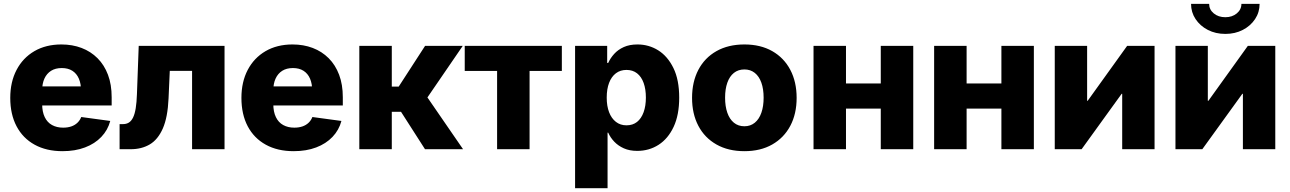

<svg xmlns="http://www.w3.org/2000/svg" viewBox="-20 -781 6750 1005"><path d="M307.1 10.3Q222.7 10.3 161.1 -23.7Q99.6 -57.6 66.7 -120.1Q33.7 -182.6 33.7 -268.6Q33.7 -352.1 66.7 -415Q99.6 -478 159.9 -513.2Q220.2 -548.3 301.3 -548.3Q358.9 -548.3 407 -530Q455.1 -511.7 490.5 -476.3Q525.9 -440.9 545.2 -389.6Q564.5 -338.4 564.5 -272V-229H92.8V-328.6H483.4L404.3 -305.2Q404.3 -342.8 392.8 -369.4Q381.3 -396 358.9 -410.4Q336.4 -424.8 303.2 -424.8Q270 -424.8 247.3 -410.4Q224.6 -396 212.6 -369.9Q200.7 -343.8 200.7 -308.1V-236.3Q200.7 -195.8 214.1 -168Q227.5 -140.1 252.4 -126.5Q277.3 -112.8 310.5 -112.8Q334 -112.8 352.8 -119.1Q371.6 -125.5 385 -138.2Q398.4 -150.9 405.3 -168.5L557.1 -147.9Q544.4 -100.1 510.5 -64.5Q476.6 -28.8 425 -9.3Q373.5 10.3 307.1 10.3Z M606 0V-131.3H623.5Q641.6 -131.3 654.5 -139.4Q667.5 -147.5 676.5 -165.8Q685.5 -184.1 690.4 -214.4Q695.3 -244.6 696.8 -288.6L706.1 -541H1155.3V0H985.4V-410.2H868.7L862.3 -266.1Q857.9 -167 832.3 -108.6Q806.6 -50.3 763.9 -25.1Q721.2 0 664.6 0Z M1517.1 10.3Q1432.6 10.3 1371.1 -23.7Q1309.6 -57.6 1276.6 -120.1Q1243.7 -182.6 1243.7 -268.6Q1243.7 -352.1 1276.6 -415Q1309.6 -478 1369.9 -513.2Q1430.2 -548.3 1511.2 -548.3Q1568.8 -548.3 1616.9 -530Q1665 -511.7 1700.4 -476.3Q1735.8 -440.9 1755.1 -389.6Q1774.4 -338.4 1774.4 -272V-229H1302.7V-328.6H1693.4L1614.3 -305.2Q1614.3 -342.8 1602.8 -369.4Q1591.3 -396 1568.8 -410.4Q1546.4 -424.8 1513.2 -424.8Q1480 -424.8 1457.3 -410.4Q1434.6 -396 1422.6 -369.9Q1410.6 -343.8 1410.6 -308.1V-236.3Q1410.6 -195.8 1424.1 -168Q1437.5 -140.1 1462.4 -126.5Q1487.3 -112.8 1520.5 -112.8Q1543.9 -112.8 1562.7 -119.1Q1581.5 -125.5 1595 -138.2Q1608.4 -150.9 1615.2 -168.5L1767.1 -147.9Q1754.4 -100.1 1720.5 -64.5Q1686.5 -28.8 1635 -9.3Q1583.5 10.3 1517.1 10.3Z M1860.8 0V-541H2030.8V-327.6H2066.9L2205.1 -541H2402.3L2217.3 -271L2403.8 0H2204.6L2079.1 -195.8H2030.8V0Z M2582 0V-409.7H2412.6V-541H2920.9V-409.7H2752V0Z M2990.2 204.1V-541H3158.2V-451.7H3163.6Q3174.8 -476.6 3194.8 -498.8Q3214.8 -521 3245.1 -534.7Q3275.4 -548.3 3316.9 -548.3Q3376 -548.3 3425.3 -517.6Q3474.6 -486.8 3504.9 -425Q3535.2 -363.3 3535.2 -270Q3535.2 -179.2 3506.1 -117.2Q3477.1 -55.2 3427.5 -23.2Q3377.9 8.8 3315.4 8.8Q3275.4 8.8 3245.4 -4.6Q3215.3 -18.1 3195.1 -39.6Q3174.8 -61 3163.6 -86.4H3160.2V204.1ZM3259.3 -125Q3292 -125 3314.5 -142.8Q3336.9 -160.6 3348.9 -193.6Q3360.8 -226.6 3360.8 -270Q3360.8 -314 3349.1 -346.7Q3337.4 -379.4 3314.7 -397.2Q3292 -415 3259.3 -415Q3227.1 -415 3203.9 -397.5Q3180.7 -379.9 3168.2 -347.4Q3155.8 -314.9 3155.8 -270Q3155.8 -226.1 3168.2 -193.6Q3180.7 -161.1 3203.9 -143.1Q3227.1 -125 3259.3 -125Z M3876.5 10.3Q3792 10.3 3730.2 -24.7Q3668.5 -59.6 3635.5 -122.3Q3602.5 -185.1 3602.5 -268.6Q3602.5 -352.5 3635.5 -415.5Q3668.5 -478.5 3730.2 -513.4Q3792 -548.3 3876.5 -548.3Q3960.9 -548.3 4022.2 -513.4Q4083.5 -478.5 4116.7 -415.5Q4149.9 -352.5 4149.9 -268.6Q4149.9 -185.1 4116.7 -122.3Q4083.5 -59.6 4022.2 -24.7Q3960.9 10.3 3876.5 10.3ZM3876.5 -120.1Q3908.2 -120.1 3930.9 -138.7Q3953.6 -157.2 3965.3 -190.9Q3977.1 -224.6 3977.1 -269.5Q3977.1 -314.9 3965.3 -348.1Q3953.6 -381.3 3930.9 -399.4Q3908.2 -417.5 3876.5 -417.5Q3844.2 -417.5 3821.5 -399.4Q3798.8 -381.3 3787.1 -348.1Q3775.4 -314.9 3775.4 -269.5Q3775.4 -224.6 3787.1 -190.9Q3798.8 -157.2 3821.5 -138.7Q3844.2 -120.1 3876.5 -120.1Z M4639.2 -344.2V-212.4H4359.4V-344.2ZM4408.2 -541V0H4238.3V-541ZM4760.3 -541V0H4590.3V-541Z M5270.5 -344.2V-212.4H4990.7V-344.2ZM5039.6 -541V0H4869.6V-541ZM5391.6 -541V0H5221.7V-541Z M6023.4 0H5854V-290H5851.1L5641.6 0H5501V-541H5670.4V-253.4H5673.3L5879.9 -541H6023.4Z M6655.3 0H6485.8V-290H6482.9L6273.4 0H6132.8V-541H6302.2V-253.4H6305.2L6511.7 -541H6655.3ZM6394 -603.5Q6342.8 -603.5 6302.2 -624.5Q6261.7 -645.5 6238 -681.2Q6214.4 -716.8 6214.4 -760.7H6309.1Q6309.1 -731 6333.3 -710.9Q6357.4 -690.9 6394 -690.9Q6429.7 -690.9 6453.9 -710.9Q6478 -731 6478 -760.7H6573.2Q6573.2 -716.8 6549.6 -681.2Q6525.9 -645.5 6485.4 -624.5Q6444.8 -603.5 6394 -603.5Z"/></svg>

Font: Inter 17pt ExtraBold
Style: Regular
Weight: 800
Version: Version 4.001;git-66647c0bb